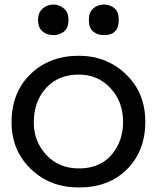

<svg xmlns="http://www.w3.org/2000/svg" viewBox="-20 -804 692 847"><path d="M328 23Q200 23 115.5 -59Q31 -141 31 -264Q31 -396 114.5 -477Q198 -558 328 -558Q450 -558 535.5 -476.5Q621 -395 621 -267Q621 -139 541 -58Q461 23 328 23ZM328 -61Q420 -61 471.5 -120.5Q523 -180 523 -267Q523 -355 467.5 -415Q412 -475 328 -475Q237 -475 183 -415.5Q129 -356 129 -264Q129 -180 184.5 -120.5Q240 -61 328 -61ZM216 -649Q188 -649 168 -665Q148 -681 148 -716Q148 -749 168.5 -766.5Q189 -784 216 -784Q240 -784 261 -767.5Q282 -751 282 -716Q282 -679 261.5 -664Q241 -649 216 -649ZM439 -649Q411 -649 391.5 -664.5Q372 -680 372 -716Q372 -751 392 -767.5Q412 -784 439 -784Q464 -784 484 -768.5Q504 -753 504 -716Q504 -649 439 -649Z"/></svg>

Font: Hoogli
Style: Bold
Weight: 700
Designer: Anand Singh Naorem
Foundry: Brand New Type
Version: Version 1.00 b007